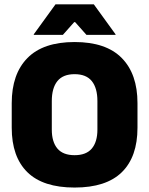

<svg xmlns="http://www.w3.org/2000/svg" viewBox="-20 -847 687 884"><path d="M323.5 16.5Q178 16.5 106 -54.2Q34 -125 34 -259V-372Q34 -506.5 106.5 -580Q179 -653.5 323.5 -653.5Q468 -653.5 540.5 -580Q613 -506.5 613 -372V-259Q613 -125 541 -54.2Q469 16.5 323.5 16.5ZM323.5 -132.5Q377 -132.5 402.8 -163.2Q428.5 -194 428.5 -250V-381.5Q428.5 -441.5 402.8 -473.5Q377 -505.5 323.5 -505.5Q270 -505.5 244.2 -473.5Q218.5 -441.5 218.5 -381.5V-250Q218.5 -194 244.2 -163.2Q270 -132.5 323.5 -132.5ZM235.5 -827H412L512 -689V-686.5H378L326 -745H321.5L269.5 -686.5H135.5V-689Z"/></svg>

Font: Anek Bangla Medium ExtraBold
Style: Regular
Weight: 800
Version: Version 1.003